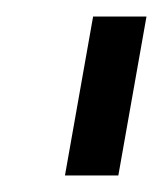

<svg xmlns="http://www.w3.org/2000/svg" viewBox="-20 -695 197 232"><path d="M58.5 -483 92.5 -675H157L123 -483Z"/></svg>

Font: Anybody
Style: Italic
Weight: 400
Italic angle: -10°
Designer: Tyler Finck
Foundry: Etcetera Type Company
Version: Version 1.010; ttfautohint (v1.8.3) -l 8 -r 50 -G 200 -x 14 